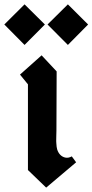

<svg xmlns="http://www.w3.org/2000/svg" viewBox="-78 -858 426 885"><path d="M-58.1 -745.1 35.2 -837.9 128.9 -745.1 35.2 -650.9ZM141.1 -745.1 234.9 -837.9 328.1 -745.1 234.9 -650.9ZM50.8 -469.2V-74.2L134.8 6.8L272.9 -109.9L252.9 -137.2Q237.3 -128.4 222.2 -131.8Q209.5 -134.8 200.2 -144Q190.4 -153.8 185.5 -169.4Q182.6 -178.7 181.6 -198.2Q180.7 -203.1 181.4 -227.5Q182.1 -252 182.1 -256.8L183.1 -528.8L113.8 -603L14.2 -514.2Z"/></svg>

Font: KJV1611
Style: Regular
Weight: 400
Version: Version 3.6.1